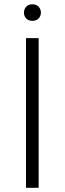

<svg xmlns="http://www.w3.org/2000/svg" viewBox="-20 -892 307 912"><path d="M163.6 -710.9V0H103.5V-710.9ZM93.8 -832Q93.8 -848.6 104.5 -860.1Q115.2 -871.6 133.8 -871.6Q152.3 -871.6 163.3 -860.1Q174.3 -848.6 174.3 -832Q174.3 -815.4 163.3 -804.2Q152.3 -793 133.8 -793Q115.2 -793 104.5 -804.2Q93.8 -815.4 93.8 -832Z"/></svg>

Font: Vazirmatn UI FD ExtraLight
Style: Regular
Weight: 200
Designer: Saber Rastikerdar
Foundry: Saber Rastikerdar
Version: Version 33.003